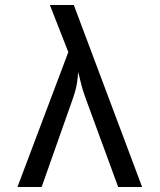

<svg xmlns="http://www.w3.org/2000/svg" viewBox="-20 -750 640 770"><path d="M50 0 254 -541 180 -730H276L550 0H454L323 -357Q310 -392 304 -419Q298 -446 293 -461Q293 -446 289 -419Q285 -392 273 -357L147 0Z"/></svg>

Font: JetBrainsMono NF
Style: Regular
Weight: 400
Designer: Philipp Nurullin, Konstantin Bulenkov
Foundry: JetBrains
Version: Version 2.251; ttfautohint (v1.8.3);Nerd Fonts 2.2.2